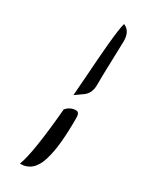

<svg xmlns="http://www.w3.org/2000/svg" viewBox="-215 -744 726 922"><g transform="rotate(30 147.5 -283.5)"><path d="M79 132Q109 54 131 -199Q153 -225 185 -225Q204 -225 204 -195Q204 -114 198.5 -57Q193 0 179.5 44.5Q166 89 141 110.5Q116 132 79 132ZM137 -282 145 -388Q150 -456 152.5 -493Q155 -530 159.5 -576.5Q164 -623 168 -652Q172 -681 177 -699Q217 -683 217 -627Q217 -607 214 -520.5Q211 -434 211 -380Q211 -333 177 -310Z"/></g></svg>

Font: TypoPRO Dancing Script
Style: Bold
Weight: 700
Designer: Pablo Impallari
Foundry: Pablo Impallari. www.impallari.com Igino Marini. www.ikern.com
Version: Version 1.002